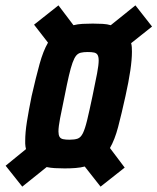

<svg xmlns="http://www.w3.org/2000/svg" viewBox="-20 -702 587 716"><path d="M63 -6 1 -84 77 -146Q76 -150 75 -155.5Q74 -161 74 -166.5Q74 -172 74 -177Q74 -208 80.5 -249Q87 -290 98 -344Q114 -414 127.5 -463Q141 -512 159 -543L107 -610L198 -682L254 -608Q270 -612 287.5 -613Q305 -614 326 -614Q346 -614 363 -613Q380 -612 393 -608L485 -682L547 -603L469 -541Q471 -534 471.5 -526Q472 -518 472 -509Q472 -480 466 -439Q460 -398 448 -344Q433 -276 420.5 -228.5Q408 -181 390 -150L445 -77L355 -6L296 -81Q281 -77 262 -75.5Q243 -74 221 -74Q201 -74 184.5 -75Q168 -76 154 -79ZM239 -181Q258 -181 269.5 -185Q281 -189 289 -205Q297 -221 305 -254Q313 -287 325 -344Q336 -396 342 -428Q348 -460 348 -476Q348 -490 344 -497Q340 -504 331 -506Q322 -508 307 -508Q292 -508 281.5 -505.5Q271 -503 264 -494.5Q257 -486 250.5 -468Q244 -450 237 -420Q230 -390 221 -344Q210 -292 204 -260.5Q198 -229 198 -212Q198 -199 202 -192Q206 -185 215.5 -183Q225 -181 239 -181Z"/></svg>

Font: Saira Condensed
Style: Bold Italic
Weight: 700
Width: 3
Italic angle: -12°
Designer: Hector Gatti with collaboration of the Omnibus-Type team
Foundry: Omnibus-Type
Version: Version 1.101